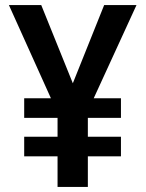

<svg xmlns="http://www.w3.org/2000/svg" viewBox="-20 -734 572 754"><path d="M266 -407 142 -714H15L180 -348H75V-271H206V-197H75V-120H206V0H325V-120H455V-197H325V-271H455V-348H348L516 -714H389Z"/></svg>

Font: Noto Sans Lao Looped SemiCondensed SemiBold
Style: Regular
Weight: 600
Width: 4
Designer: Mark Frömberg, Ben Mitchell
Foundry: The Fontpad Ltd
Version: Version 1.002